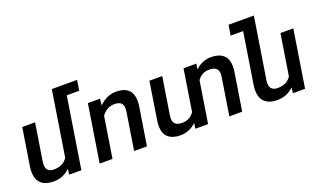

<svg xmlns="http://www.w3.org/2000/svg" viewBox="-76 -1204 2788 1667"><g transform="rotate(-20 1318.0 -370.0)"><path d="M669.9 -654.8H555.2L451.7 0H339.8L345.2 -51.8Q313.5 -20.5 276.6 -5.4Q239.7 9.8 191.9 9.8Q121.1 9.8 80.3 -26.1Q39.6 -62 39.6 -136.2Q39.6 -161.6 43.5 -185.1L97.7 -528.3H216.3L162.1 -186Q159.7 -168.9 159.7 -158.7Q159.7 -120.6 179 -104Q198.2 -87.4 230.5 -87.4Q315.4 -87.4 356.4 -148.4L436.5 -654.8L451.7 -750H685.1Z M798.8 -377 739.3 0H620.6L704.1 -528.3H815.9L810.5 -467.8Q845.2 -503.4 883.8 -520.8Q922.4 -538.1 969.2 -538.1Q1039.1 -538.1 1077.9 -503.9Q1116.7 -469.7 1116.7 -395.5Q1116.7 -372.1 1112.3 -344.2L1057.6 0H939L993.2 -342.8Q995.6 -356.4 995.6 -372.1Q995.6 -409.2 975.6 -425.3Q955.6 -441.4 915.5 -441.4Q845.2 -441.4 798.8 -377Z M1996.6 -395Q1996.6 -372.1 1992.2 -344.7L1937.5 0H1818.8L1873 -342.8Q1875.5 -358.9 1875.5 -370.1Q1875.5 -407.7 1854.5 -424.6Q1833.5 -441.4 1793.5 -441.4Q1722.7 -441.4 1683.1 -383.8L1622.6 0H1504.4L1512.7 -51.3Q1448.2 9.8 1366.2 9.8Q1293.5 9.8 1253.7 -24.9Q1213.9 -59.6 1213.9 -132.8Q1213.9 -155.8 1218.3 -183.6L1272.5 -528.3H1391.1L1336.9 -185.5Q1334.5 -169.4 1334.5 -158.2Q1334.5 -120.6 1355.5 -103.8Q1376.5 -86.9 1416.5 -86.9Q1487.8 -86.9 1527.3 -145.5V-144.5L1587.9 -528.3H1706.1L1698.2 -477.5Q1763.2 -538.1 1843.8 -538.1Q1916.5 -538.1 1956.5 -503.4Q1996.6 -468.8 1996.6 -395Z M2602.1 -528.3 2518.6 0H2406.7L2412.1 -51.8Q2380.4 -20.5 2343.5 -5.4Q2306.6 9.8 2258.8 9.8Q2188 9.8 2147.2 -26.1Q2106.4 -62 2106.4 -136.2Q2106.4 -161.6 2110.4 -185.1L2184.6 -654.8H2069.3L2084.5 -750H2318.4L2229 -186Q2226.6 -168.9 2226.6 -158.7Q2226.6 -120.6 2245.8 -104Q2265.1 -87.4 2297.4 -87.4Q2382.3 -87.4 2423.3 -148.4L2483.4 -528.3Z"/></g></svg>

Font: Mardoto Medium
Style: Italic
Weight: 500
Italic angle: -12°
Designer: Christian Robertson, Vahan Hovhannisyan
Foundry: Google
Version: Version 1.000